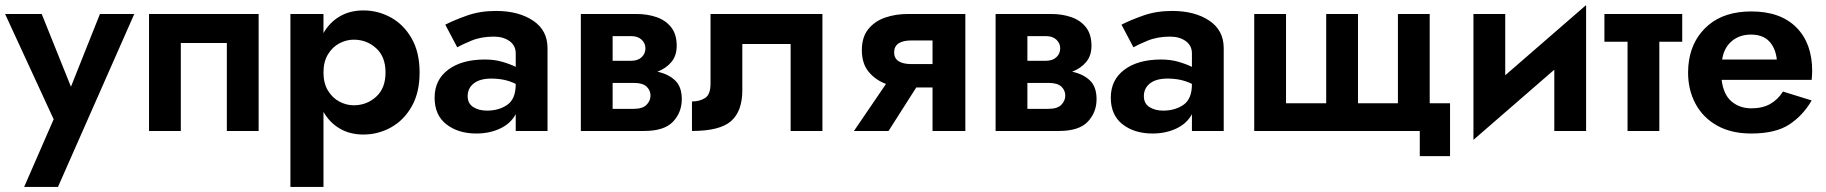

<svg xmlns="http://www.w3.org/2000/svg" viewBox="-26 -515 7182 755"><path d="M502 -460 202 220H69L185 -46L-6 -460H138L253 -174L367 -460Z M991 -460V0H866V-346H685V0H560V-460Z M1246 220H1116V-460H1246V-385Q1270 -427 1310 -450.5Q1350 -474 1403 -474Q1461 -474 1511.5 -446Q1562 -418 1593 -363.5Q1624 -309 1624 -230Q1624 -151 1593 -96.5Q1562 -42 1511.5 -14Q1461 14 1403 14Q1350 14 1310 -9.5Q1270 -33 1246 -75ZM1490 -230Q1490 -292 1453 -325.5Q1416 -359 1365 -359Q1336 -359 1308.5 -344.5Q1281 -330 1263.5 -301Q1246 -272 1246 -230Q1246 -188 1263.5 -159Q1281 -130 1308.5 -115.5Q1336 -101 1365 -101Q1416 -101 1453 -134.5Q1490 -168 1490 -230Z M1772 -329 1725 -418Q1760 -436 1811 -454Q1862 -472 1924 -472Q2013 -472 2070 -434Q2127 -396 2127 -326V0H2002V-66Q1982 -29 1940.5 -9.5Q1899 10 1847 10Q1776 10 1729.5 -26Q1683 -62 1683 -131Q1683 -201 1736.5 -241Q1790 -281 1881 -281Q1918 -281 1949 -272Q1980 -263 2002 -252V-305Q2002 -336 1977.5 -353.5Q1953 -371 1916 -371Q1866 -371 1827.5 -355Q1789 -339 1772 -329ZM1813 -137Q1813 -108 1835 -94Q1857 -80 1889 -80Q1936 -80 1969 -103Q2002 -126 2002 -184V-185Q1961 -206 1906 -206Q1861 -206 1837 -187Q1813 -168 1813 -137Z M2258 -460H2477Q2520 -460 2556 -447.5Q2592 -435 2613.5 -407.5Q2635 -380 2635 -335Q2635 -296 2614 -271Q2593 -246 2559 -233Q2602 -224 2628.5 -199Q2655 -174 2655 -125Q2655 -73 2620.5 -36.5Q2586 0 2507 0H2258ZM2456 -373H2383V-276H2456Q2482 -276 2497 -290Q2512 -304 2512 -325Q2512 -345 2497 -359Q2482 -373 2456 -373ZM2466 -189H2383V-87H2466Q2501 -87 2516.5 -103Q2532 -119 2532 -139Q2532 -160 2516.5 -174.5Q2501 -189 2466 -189Z M3208 -460V0H3083V-342H2893V-160Q2893 -78 2849 -39Q2805 0 2695 0V-116Q2725 -116 2746.5 -129.5Q2768 -143 2768 -186V-460Z M3468 0H3332L3458 -185Q3417 -200 3390 -232.5Q3363 -265 3363 -318Q3363 -369 3388.5 -400.5Q3414 -432 3455 -446Q3496 -460 3544 -460H3770V0H3641V-171H3577ZM3559 -263H3641V-356H3559Q3490 -356 3490 -309Q3490 -263 3559 -263Z M3889 -460H4108Q4151 -460 4187 -447.5Q4223 -435 4244.5 -407.5Q4266 -380 4266 -335Q4266 -296 4245 -271Q4224 -246 4190 -233Q4233 -224 4259.5 -199Q4286 -174 4286 -125Q4286 -73 4251.5 -36.5Q4217 0 4138 0H3889ZM4087 -373H4014V-276H4087Q4113 -276 4128 -290Q4143 -304 4143 -325Q4143 -345 4128 -359Q4113 -373 4087 -373ZM4097 -189H4014V-87H4097Q4132 -87 4147.5 -103Q4163 -119 4163 -139Q4163 -160 4147.5 -174.5Q4132 -189 4097 -189Z M4431 -329 4384 -418Q4419 -436 4470 -454Q4521 -472 4583 -472Q4672 -472 4729 -434Q4786 -396 4786 -326V0H4661V-66Q4641 -29 4599.5 -9.5Q4558 10 4506 10Q4435 10 4388.5 -26Q4342 -62 4342 -131Q4342 -201 4395.5 -241Q4449 -281 4540 -281Q4577 -281 4608 -272Q4639 -263 4661 -252V-305Q4661 -336 4636.5 -353.5Q4612 -371 4575 -371Q4525 -371 4486.5 -355Q4448 -339 4431 -329ZM4472 -137Q4472 -108 4494 -94Q4516 -80 4548 -80Q4595 -80 4628 -103Q4661 -126 4661 -184V-185Q4620 -206 4565 -206Q4520 -206 4496 -187Q4472 -168 4472 -137Z M5314 -109H5471V-460H5596V-109H5676V99H5557V0H4906V-460H5031V-109H5189V-460H5314Z M5893 -460V-219L6211 -495V0H6086V-241L5768 35V-460Z M6283 -460H6589V-351H6499V0H6374V-351H6283Z M7098 -120Q7064 -61 7010 -25.5Q6956 10 6860 10Q6782 10 6726.5 -21Q6671 -52 6641.5 -106.5Q6612 -161 6612 -230Q6612 -243 6613 -255Q6614 -267 6616 -279Q6630 -364 6693 -417Q6756 -470 6861 -470Q6975 -470 7037.5 -407.5Q7100 -345 7100 -236Q7100 -230 7099.5 -221Q7099 -212 7098 -201H6744Q6751 -143 6783 -116Q6815 -89 6861 -89Q6905 -89 6935.5 -106.5Q6966 -124 6985 -155ZM6859 -379Q6814 -379 6783.5 -353Q6753 -327 6746 -281H6961Q6956 -326 6931 -352.5Q6906 -379 6859 -379Z"/></svg>

Font: Jost* Semi
Style: Regular
Weight: 600
Version: Version 3.7